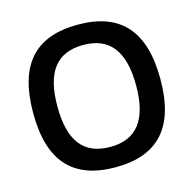

<svg xmlns="http://www.w3.org/2000/svg" viewBox="-102 -782 903 895"><g transform="rotate(-15 350.0 -335.0)"><path d="M349 9C142 9 42 -103 42 -334C42 -567 142 -679 349 -679C555 -679 656 -567 656 -334C656 -103 555 9 349 9ZM159 -335C159 -170 220 -89 349 -89C477 -89 539 -170 539 -335C539 -500 477 -581 349 -581C220 -581 159 -500 159 -335Z"/></g></svg>

Font: LT Wave Medium
Style: Regular
Weight: 500
Designer: Daniel Lyons
Version: Version 2.5 (Glyphs App)